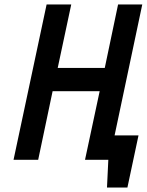

<svg xmlns="http://www.w3.org/2000/svg" viewBox="-20 -720 661 865"><path d="M440 -110 417 0H468L462 125H554L604 -110ZM452 -414H240L301 -700H190L41 0H152L217 -309H429L363 0H473L621 -700H512Z"/></svg>

Font: Advent Pro
Style: Bold Italic
Weight: 700
Italic angle: -12°
Designer: VivaRado, Andreas Kalpakidis
Foundry: VivaRado, Andreas Kalpakidis
Version: Version 3.000